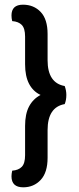

<svg xmlns="http://www.w3.org/2000/svg" viewBox="-20 -678 336 819"><path d="M153 -273Q121 -288 104 -320.5Q87 -353 87 -404V-522Q87 -557 73 -571.5Q59 -586 32 -588Q29 -600 29 -612Q29 -658 78 -658Q124 -658 153.5 -627Q183 -596 183 -533V-421Q183 -324 256 -311Q263 -292 263 -273Q263 -251 256 -234Q183 -221 183 -123V-5Q183 58 153.5 89.5Q124 121 79 121Q29 121 29 74Q29 64 32 50Q59 48 73 33.5Q87 19 87 -16V-141Q87 -192 104 -224Q121 -256 153 -273Z"/></svg>

Font: Baloo 2 Medium
Style: Regular
Weight: 500
Designer: Sarang Kulkarni and Ek Type
Foundry: Ek Type
Version: Version 1.640;hotconv 1.0.111;makeotfexe 2.5.65597; ttfautoh